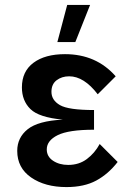

<svg xmlns="http://www.w3.org/2000/svg" viewBox="-20 -740 535 780"><path d="M458 -82Q420 -33 371 -6.5Q322 20 250 20Q163 20 106.5 -19Q50 -58 50 -127Q50 -181 92.5 -215Q135 -249 235 -254Q138 -263 103.5 -297Q69 -331 69 -385Q69 -450 116 -485Q163 -520 244 -520Q371 -520 450 -430L377 -357Q321 -430 261 -430Q231 -430 210 -414Q189 -398 189 -367Q189 -333 223.5 -313Q258 -293 362 -293V-213Q259 -213 214.5 -191Q170 -169 170 -133Q170 -104 195.5 -87Q221 -70 257 -70Q301 -70 333 -94Q365 -118 385 -155ZM253 -720H346L286 -569H213Z"/></svg>

Font: Moderustic Med
Style: Regular
Weight: 500
Designer: Tural Alisoy
Foundry: TAFT Foundry
Version: Version 2.110